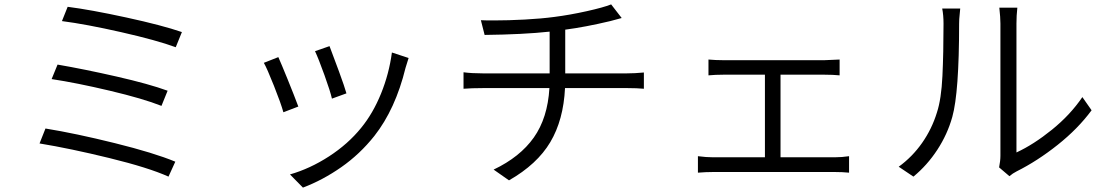

<svg xmlns="http://www.w3.org/2000/svg" viewBox="-20 -783 5040 874"><path d="M808 -637 780 -568Q693 -600 532 -636.5Q371 -673 262 -687L288 -752Q391 -739 554.5 -703.5Q718 -668 808 -637ZM743 -370 715 -301Q632 -334 480 -370Q328 -406 215 -423L242 -489Q364 -468 511 -434.5Q658 -401 743 -370ZM778 -47 747 21Q656 -20 478 -63.5Q300 -107 160 -130L187 -198Q323 -176 502.5 -131.5Q682 -87 778 -47Z M1557 -358 1491 -334Q1484 -366 1457 -441Q1430 -516 1414 -550L1480 -573Q1497 -529 1523 -458Q1549 -387 1557 -358ZM1826 -474Q1780 -286 1684 -164Q1618 -81 1533.5 -22Q1449 37 1359 71L1300 11Q1391 -15 1477.5 -71Q1564 -127 1624 -201Q1678 -267 1714.5 -357Q1751 -447 1764 -544L1840 -519ZM1338 -298 1270 -272Q1259 -312 1227 -392.5Q1195 -473 1181 -497L1247 -523Q1260 -494 1289.5 -421.5Q1319 -349 1338 -298Z M2177 -449H2482V-639Q2362 -626 2186 -624L2169 -691Q2186 -690 2229 -690Q2294 -690 2369 -694Q2444 -698 2504 -706Q2574 -715 2650.5 -732Q2727 -749 2762 -763L2810 -701L2758 -687Q2645 -660 2553 -648V-449H2834Q2869 -449 2911 -453V-379Q2880 -382 2836 -382H2552Q2545 -237 2485 -136Q2425 -35 2297 38L2227 -11Q2347 -68 2410 -157Q2473 -246 2481 -382H2179Q2126 -382 2090 -379V-454Q2127 -449 2177 -449Z M3226 -67H3462V-443H3273Q3237 -443 3205 -440V-512Q3238 -509 3272 -509H3733Q3745 -509 3802 -512V-440Q3772 -443 3733 -443H3533V-67H3780Q3812 -67 3845 -72V3Q3815 0 3780 0H3226Q3193 0 3157 3V-72Q3195 -67 3226 -67Z M4534 -74V-676Q4534 -703 4529 -748H4611Q4607 -712 4607 -676V-89Q4685 -125 4768.5 -192.5Q4852 -260 4907 -341L4949 -281Q4887 -197 4794.5 -123.5Q4702 -50 4608 -3Q4590 6 4575 19L4528 -21Q4534 -51 4534 -74ZM4245 -271Q4265 -332 4270 -437Q4275 -542 4275 -675Q4275 -714 4269 -744H4351Q4351 -738 4348.5 -717Q4346 -696 4346 -675Q4346 -362 4315 -251Q4293 -172 4247 -101.5Q4201 -31 4138 21L4071 -24Q4133 -69 4177.5 -132.5Q4222 -196 4245 -271Z"/></svg>

Font: Sinter Normal
Style: Regular
Weight: 350
Foundry: Adobe & rsms
Version: Version 1.000